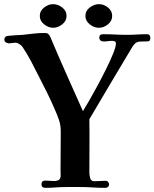

<svg xmlns="http://www.w3.org/2000/svg" viewBox="-20 -901 745 926"><path d="M705 -718Q705 -702 693.5 -701.5Q682 -701 671 -701Q664 -701 655 -700.5Q646 -700 640 -697Q634 -695 626.5 -686Q619 -677 616 -671Q564 -585 513 -498.5Q462 -412 411 -326Q412 -262 411.5 -197.5Q411 -133 411 -69Q411 -56 415 -41.5Q419 -27 435 -27Q449 -27 462.5 -28Q476 -29 489 -29Q497 -29 501.5 -23.5Q506 -18 506 -11Q506 -4 500.5 0.5Q495 5 489 5Q458 5 427 3Q396 1 365 1Q335 1 305.5 1Q276 1 247 3Q235 4 223 4.5Q211 5 199 5Q180 5 180 -12Q180 -30 198 -30Q209 -30 219 -29Q229 -28 239 -28Q260 -28 266.5 -35.5Q273 -43 272.5 -56Q272 -69 272 -84L273 -267Q273 -298 264.5 -322.5Q256 -347 244 -374Q226 -416 205.5 -457Q185 -498 164 -539Q147 -573 128.5 -608Q110 -643 89 -674Q84 -682 73.5 -688.5Q63 -695 53 -695Q46 -695 38 -693.5Q30 -692 22 -692Q14 -692 7.5 -697Q1 -702 1 -710Q1 -726 18 -728Q36 -730 54 -731Q72 -732 90 -733Q116 -736 142.5 -739Q169 -742 195 -742Q207 -742 212.5 -737.5Q218 -733 223 -722Q261 -632 300.5 -543Q340 -454 380 -365Q389 -379 408 -412Q427 -445 449.5 -486.5Q472 -528 492.5 -569.5Q513 -611 526 -643.5Q539 -676 539 -690Q539 -699 533.5 -701.5Q528 -704 520 -704Q510 -704 500.5 -702.5Q491 -701 481 -701Q459 -701 459 -720Q459 -736 477 -736Q506 -736 535 -734.5Q564 -733 593 -733Q617 -733 641 -734.5Q665 -736 689 -736Q705 -736 705 -718ZM301 -824Q301 -800 280 -783.5Q259 -767 236 -767Q214 -767 193 -783.5Q172 -800 172 -824Q172 -849 193 -865Q214 -881 236 -881Q259 -881 280 -865Q301 -849 301 -824ZM521 -824Q521 -800 500.5 -783.5Q480 -767 457 -767Q434 -767 413 -783.5Q392 -800 392 -824Q392 -849 413 -865Q434 -881 457 -881Q480 -881 500.5 -865Q521 -849 521 -824Z"/></svg>

Font: Kaisei Decol
Style: Bold
Weight: 700
Designer: Font-Kai, 金井和夫
Foundry: KAZUO KANAI
Version: Version 5.003